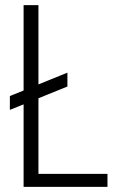

<svg xmlns="http://www.w3.org/2000/svg" viewBox="-20 -731 462 751"><path d="M130.4 -50.8H400.4V0H72.3V-322.8L18.6 -301.3V-355.5L72.3 -377V-710.9H130.4V-400.9L243.7 -446.8V-392.6L130.4 -346.7Z"/></svg>

Font: RobotoCondensed-Light
Style: Light
Weight: 300
Designer: Google
Version: Version 1.200311; 2013